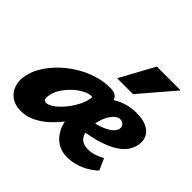

<svg xmlns="http://www.w3.org/2000/svg" viewBox="-181 -894 1093 1093"><g transform="rotate(45 365.5 -347.5)"><path d="M122 16Q76 16 45 -6Q14 -28 2 -66Q-10 -104 1 -150Q10 -190 35.5 -231Q61 -272 98.5 -309Q136 -346 183 -375Q230 -404 282.5 -421Q335 -438 390 -438Q420 -438 434.5 -427.5Q449 -417 454 -399Q459 -381 460 -361Q457 -337 443 -300Q429 -263 407 -220.5Q385 -178 355.5 -136.5Q326 -95 289.5 -60.5Q253 -26 211 -5Q169 16 122 16ZM192 -119Q212 -119 237.5 -137.5Q263 -156 287.5 -185.5Q312 -215 330 -248.5Q348 -282 353 -312Q356 -324 354.5 -326.5Q353 -329 348 -329Q325 -329 297 -314Q269 -299 243.5 -275Q218 -251 199.5 -223Q181 -195 175 -167Q170 -143 173.5 -131Q177 -119 192 -119ZM498 16Q437 16 398 -19Q359 -54 345 -110.5Q331 -167 342 -233Q351 -280 373.5 -318.5Q396 -357 430 -385Q464 -413 506.5 -428Q549 -443 596 -443Q652 -443 684.5 -425.5Q717 -408 728.5 -379Q740 -350 731 -315Q720 -269 680.5 -236.5Q641 -204 579 -183.5Q517 -163 439 -152L422 -223Q458 -228 495.5 -239.5Q533 -251 560 -269Q587 -287 592 -309Q595 -321 591 -330.5Q587 -340 578.5 -346Q570 -352 556 -352Q541 -352 524.5 -338Q508 -324 494 -298Q480 -272 473 -234Q465 -195 469.5 -164Q474 -133 493.5 -116.5Q513 -100 547 -100Q572 -100 596.5 -107.5Q621 -115 648 -130L679 -60Q647 -31 614.5 -14.5Q582 2 552 9Q522 16 498 16ZM379 -504 492 -711H684L507 -504Z"/></g></svg>

Font: Ysabeau Office Black
Style: Italic
Weight: 900
Italic angle: -12°
Designer: Christian Thalmann (Catharsis Fonts)
Version: Version 2.001;gftools[0.9.30]; featfreeze: tnum,lnum,ss02